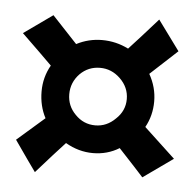

<svg xmlns="http://www.w3.org/2000/svg" viewBox="-41 -530 549 539"><g transform="rotate(5 234.0 -260.5)"><path d="M92.8 -185.5Q75.2 -218.8 75.2 -259.8Q75.2 -299.8 94.7 -334Q66.4 -362.3 8.8 -418Q29.3 -432.6 89.8 -475.6Q107.4 -457 160.2 -400.4Q194.3 -418 232.4 -418Q271.5 -418 306.6 -400.4Q334 -429.7 386.7 -489.3Q402.3 -467.8 448.2 -405.3Q428.7 -387.7 372.1 -335Q392.6 -298.8 392.6 -258.8Q392.6 -218.8 374 -185.5Q403.3 -158.2 461.9 -103.5Q441.4 -88.9 377.9 -43.9Q360.4 -63.5 307.6 -120.1Q274.4 -99.6 233.4 -99.6Q193.4 -99.6 156.2 -121.1Q128.9 -91.8 76.2 -32.2Q60.5 -53.7 15.6 -118.2Q35.2 -134.8 92.8 -185.5ZM153.3 -258.8Q153.3 -225.6 176.8 -202.1Q200.2 -177.7 233.4 -177.7Q265.6 -177.7 290 -202.1Q315.4 -225.6 315.4 -258.8Q315.4 -292 290 -316.4Q265.6 -339.8 233.4 -339.8Q200.2 -339.8 176.8 -316.4Q153.3 -292 153.3 -258.8Z"/></g></svg>

Font: Acme Polish
Style: Regular
Weight: 400
Designer: Juan Pablo del Peral
Version: Version 1.002